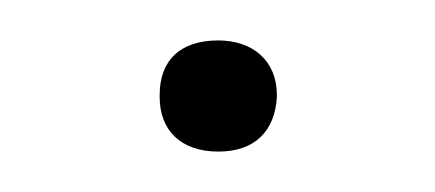

<svg xmlns="http://www.w3.org/2000/svg" viewBox="-20 -66 215 95"><path d="M59 -19V-18C59 -2 69 9 88 9C106 9 116 -1 117 -18V-19C117 -36 105 -46 88 -46C69 -46 59 -36 59 -19Z"/></svg>

Font: LT Wave Alt Thin
Style: Regular
Weight: 100
Designer: Daniel Lyons
Version: Version 2.5 (Glyphs App)